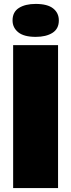

<svg xmlns="http://www.w3.org/2000/svg" viewBox="-20 -959 363 979"><path d="M47 0V-729H276V0ZM162 -771Q102 -771 73 -794.5Q44 -818 44 -855Q44 -898 76.5 -918.5Q109 -939 162 -939Q222 -939 251 -916Q280 -893 280 -855Q280 -812 247.5 -791.5Q215 -771 162 -771Z"/></svg>

Font: Mona Sans Expanded Black
Style: Regular
Weight: 900
Width: 7
Designer: Deni Anggara
Foundry: GitHub
Version: Version 2.000